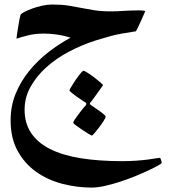

<svg xmlns="http://www.w3.org/2000/svg" viewBox="-20 -351 777 865"><path d="M708.5 382.3Q708.5 385.7 691.9 395Q675.3 404.3 648.9 416.7Q622.6 429.2 588.9 442.9Q555.2 456.5 520 468Q484.9 479.5 451.7 486.8Q418.5 494.1 393.1 494.1Q326.2 494.1 260.7 477.1Q195.3 460 143.3 423.3Q91.3 386.7 59.6 329.1Q27.8 271.5 27.8 190.9Q27.8 127 50.5 71.3Q73.2 15.6 111.3 -31.2Q149.4 -78.1 197.8 -115.7Q246.1 -153.3 297.9 -181.2Q263.2 -191.9 233.2 -195.8Q203.1 -199.7 178.7 -199.7Q138.2 -199.7 106.4 -191.7Q74.7 -183.6 54.2 -176.8Q54.2 -179.2 56.4 -194.3Q58.6 -209.5 61.5 -227.8Q64.5 -246.1 67.4 -262.2Q70.3 -278.3 71.8 -282.2Q72.3 -287.6 87.4 -295.9Q102.5 -304.2 123.8 -312Q145 -319.8 169.2 -325.2Q193.4 -330.6 213.4 -330.6Q257.8 -330.6 288.3 -325.7Q318.8 -320.8 346.9 -315.2Q375 -309.6 405.8 -304.7Q436.5 -299.8 481.4 -299.8Q503.4 -299.8 537.6 -302Q571.8 -304.2 608.4 -304.2Q619.1 -304.2 626.5 -303.2Q633.8 -302.2 633.8 -300.8Q633.8 -298.8 627.4 -284.4Q621.1 -270 613.8 -253.7Q606.4 -237.3 599.6 -223.6Q592.8 -210 591.8 -210Q555.7 -204.6 528.8 -199.7Q502 -194.8 481.4 -189.2Q460.9 -183.6 443.8 -178.5Q426.8 -173.3 410.2 -168.5Q349.1 -148.9 291.5 -118.7Q233.9 -88.4 189.5 -48.6Q145 -8.8 117.9 39.6Q90.8 87.9 90.8 143.1Q90.8 204.1 120.1 248Q149.4 292 205.6 320.3Q261.7 348.6 343.5 361.8Q425.3 375 530.3 375Q564.9 375 594.7 372.8Q624.5 370.6 647 367.7Q669.4 364.7 683.3 362.3Q697.3 359.9 701.2 359.9Q701.7 359.9 703.1 363Q704.6 366.2 705.8 370.4Q707 374.5 707.8 378.2Q708.5 381.8 708.5 382.3ZM456.1 173.8Q456.1 179.2 447.3 193.1Q438.5 207 427.5 221.7Q416.5 236.3 406.5 248Q396.5 259.8 394 259.8Q392.1 259.8 378.9 252Q365.7 244.1 350.6 233.9Q335.4 223.6 322.8 214.4Q310.1 205.1 310.1 201.7Q310.1 197.8 316.9 187.3Q323.7 176.8 333 164.6Q342.3 152.3 351.3 140.9Q360.4 129.4 365.7 124.5Q369.1 120.1 368.7 117.2Q368.7 113.8 367.2 112.3Q361.3 108.4 348.9 100.3Q336.4 92.3 324 83.3Q311.5 74.2 302.2 66.4Q293 58.6 293 55.7Q293 53.7 297.1 46.6Q301.3 39.6 307.4 29.8Q313.5 20 320.8 9Q328.1 -2 335.2 -11Q342.3 -20 347.9 -26.1Q353.5 -32.2 356 -32.2Q360.4 -32.2 375 -22.9Q389.6 -13.7 404.8 -2Q419.9 9.8 431.9 20Q443.8 30.3 443.8 31.7Q443.8 33.7 437 43.2Q430.2 52.7 421.4 64.9Q412.6 77.1 404.1 88.9Q395.5 100.6 391.6 106Q390.1 107.4 387.5 110.4Q384.8 113.3 384.8 116.7Q384.8 119.1 390.6 123Q396 127 407 134.3Q418 141.6 429 149.4Q439.9 157.2 448 164.3Q456.1 171.4 456.1 173.8Z"/></svg>

Font: Accordance
Style: Bold-Italic
Weight: 700
Italic angle: -11°
Version: Version 1.2 (build January 31, 2020) Miklal Software Solutio